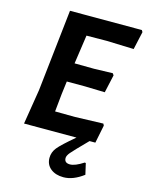

<svg xmlns="http://www.w3.org/2000/svg" viewBox="-127 -721 786 1022"><g transform="rotate(15 265.5 -210.5)"><path d="M324 222Q280 222 253 200Q226 178 226 141Q226 110 246.5 84.5Q267 59 337 0H48L79 -192L129 -643H525L531 -633L509 -534L360 -539L248 -538L225 -379L333 -378L435 -381L442 -371L420 -272L310 -275H210L201 -204L191 -105L302 -104L456 -109L461 -99L441 0H409Q339 71 324 89Q309 107 309 120Q309 147 340 147Q368 147 414 117L420 118L434 179Q377 222 324 222Z"/></g></svg>

Font: Alegreya Sans
Style: Bold Italic
Weight: 700
Italic angle: -7°
Designer: Juan Pablo del Peral
Foundry: Huerta Tipografica
Version: Version 2.007